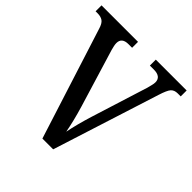

<svg xmlns="http://www.w3.org/2000/svg" viewBox="-188 -861 1008 1008"><g transform="rotate(45 316.0 -357.0)"><path d="M78 -618Q69 -649 54 -659.5Q39 -670 15 -670H0V-714H271V-670H244Q195 -670 195 -629Q195 -620 197.5 -608.5Q200 -597 203 -586L301 -264Q313 -224 322.5 -185.5Q332 -147 338 -114Q351 -180 377 -264L476 -579Q479 -592 482.5 -605Q486 -618 486 -628Q486 -670 432 -670H403V-714H632V-670H610Q585 -670 572 -655.5Q559 -641 544 -593L355 0H275Z"/></g></svg>

Font: Noto Serif Bengali SemiCondensed Medium
Style: Regular
Weight: 500
Width: 4
Designer: Juan Bruce, Universal Thirst, Indian Type Foundry and the Monotype Design Team.
Foundry: Monotype Imaging Inc.
Version: Version 2.003; ttfautohint (v1.8.4.7-5d5b)